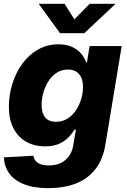

<svg xmlns="http://www.w3.org/2000/svg" viewBox="-20 -770 663 1003"><path d="M233.4 212.9Q155.8 212.9 104.5 192.1Q53.2 171.4 27.6 135Q2 98.6 0.5 51.8L154.3 43.5Q156.7 58.6 166 70.1Q175.3 81.5 192.4 87.9Q209.5 94.2 234.9 94.2Q287.6 94.2 321 66.4Q354.5 38.6 362.8 -11.2L376.5 -92.8H369.1Q352.1 -64.9 330.1 -45.4Q308.1 -25.9 280.3 -15.6Q252.4 -5.4 216.3 -5.4Q159.2 -5.4 116.5 -29.8Q73.7 -54.2 50 -100.6Q26.4 -147 26.4 -212.4Q26.4 -272.9 44.2 -331.1Q62 -389.2 95.7 -436Q129.4 -482.9 177.7 -510.7Q226.1 -538.6 286.1 -538.6Q315.9 -538.6 339.8 -531Q363.8 -523.4 381.8 -510Q399.9 -496.6 412.1 -479.5Q424.3 -462.4 431.2 -442.9L434.1 -443.4L448.2 -529.3H615.7L530.8 -15.6Q517.6 64.5 477.3 115Q437 165.5 374.8 189.2Q312.5 212.9 233.4 212.9ZM272 -133.8Q306.2 -133.8 332.3 -150.1Q358.4 -166.5 376.5 -193.4Q394.5 -220.2 404.1 -252.2Q413.6 -284.2 413.6 -315.9Q413.6 -358.9 393.1 -382.8Q372.6 -406.7 335 -406.7Q301.8 -406.7 275.9 -389.6Q250 -372.6 232.7 -345.2Q215.3 -317.9 206.3 -285.2Q197.3 -252.4 197.3 -220.2Q197.3 -178.7 216.3 -156.2Q235.4 -133.8 272 -133.8ZM317.4 -750 368.7 -668.9 448.2 -750H582L581.5 -748L420.4 -596.7H293.5L183.6 -748L184.1 -750Z"/></svg>

Font: Inter 24pt ExtraBold
Style: Italic
Weight: 800
Italic angle: -9.3988°
Designer: Rasmus Andersson
Foundry: rsms
Version: Version 4.001;git-66647c0bb